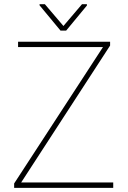

<svg xmlns="http://www.w3.org/2000/svg" viewBox="-20 -914 621 934"><path d="M301.8 -765.1H274.4L172.4 -888.2V-893.6H198.2L288.6 -787.6L378.9 -893.6H402.8V-887.2ZM83 -26.4H530.8V0H48.8V-21.5L481 -685.1H67.9V-710.9H515.6V-692.4Z"/></svg>

Font: Robert Sans Thin
Style: Regular
Weight: 100
Designer: Christian Robertson (extended by Adam Twardoch)
Foundry: Google
Version: Version 12.135;April 2, 2019;FontCreator 11.5.0.2425 64-bit;